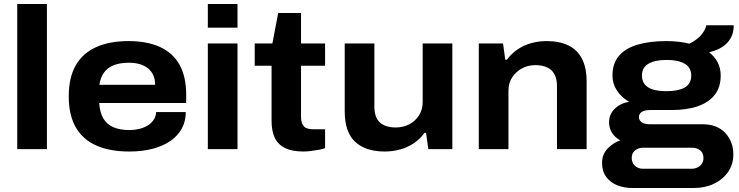

<svg xmlns="http://www.w3.org/2000/svg" viewBox="-20 -744 3686 958"><path d="M66 0V-724H214V0Z M625 12Q529 12 461.5 -17.5Q394 -47 358.5 -108Q323 -169 323 -263Q323 -357 358 -418Q393 -479 460 -509Q527 -539 620 -539Q714 -539 778.5 -509.5Q843 -480 876 -420.5Q909 -361 909 -271V-230H475Q478 -184 495 -154Q512 -124 545 -109.5Q578 -95 627 -95Q650 -95 673.5 -100.5Q697 -106 715.5 -117Q734 -128 746 -145Q758 -162 759 -185H907Q907 -139 887 -102.5Q867 -66 830 -40.5Q793 -15 741 -1.5Q689 12 625 12ZM476 -321H754Q754 -350 744 -370.5Q734 -391 716.5 -404.5Q699 -418 675.5 -424.5Q652 -431 623 -431Q580 -431 548.5 -419Q517 -407 499 -382Q481 -357 476 -321Z M1017 -606V-724H1165V-606ZM1017 0V-527H1165V0Z M1494 12Q1438 12 1403 -5Q1368 -22 1351.5 -55.5Q1335 -89 1335 -141V-416H1251V-527H1339L1368 -679H1482V-527H1602V-416H1482V-162Q1482 -131 1495 -115Q1508 -99 1544 -99H1602V-5Q1590 0 1570.5 3.5Q1551 7 1530.5 9.5Q1510 12 1494 12Z M1900 12Q1804 12 1752 -36.5Q1700 -85 1700 -189V-527H1848V-213Q1848 -185 1855 -165Q1862 -145 1876 -132.5Q1890 -120 1910 -114Q1930 -108 1955 -108Q1992 -108 2022.5 -124Q2053 -140 2071 -169Q2089 -198 2089 -234V-527H2237V0H2117L2106 -81H2098Q2075 -49 2043.5 -28.5Q2012 -8 1975.5 2Q1939 12 1900 12Z M2369 0V-527H2490L2501 -446H2509Q2533 -478 2564 -498.5Q2595 -519 2631.5 -529Q2668 -539 2707 -539Q2771 -539 2815.5 -517.5Q2860 -496 2883.5 -451.5Q2907 -407 2907 -338V0H2759V-314Q2759 -342 2751.5 -362Q2744 -382 2730 -394.5Q2716 -407 2696 -413Q2676 -419 2651 -419Q2614 -419 2584 -402.5Q2554 -386 2535.5 -358Q2517 -330 2517 -292V0Z M3134 194Q3094 194 3060 180.5Q3026 167 3005 139Q2984 111 2984 69Q2984 27 3010.5 -1.5Q3037 -30 3075 -44Q3048 -58 3033.5 -81.5Q3019 -105 3019 -134Q3019 -174 3047.5 -201.5Q3076 -229 3119 -236Q3080 -259 3058 -292.5Q3036 -326 3036 -367Q3036 -427 3068 -465Q3100 -503 3160.5 -521Q3221 -539 3306 -539Q3338 -539 3367 -535.5Q3396 -532 3420 -526Q3463 -548 3482.5 -574Q3502 -600 3504 -618H3641Q3641 -581 3626 -554Q3611 -527 3583.5 -509.5Q3556 -492 3518 -483Q3546 -462 3561 -432.5Q3576 -403 3576 -367Q3576 -310 3547 -272Q3518 -234 3463.5 -214.5Q3409 -195 3331 -195H3223Q3196 -195 3182 -185.5Q3168 -176 3168 -160Q3168 -144 3181.5 -134Q3195 -124 3224 -124H3485Q3558 -124 3598.5 -81Q3639 -38 3639 27Q3639 77 3612.5 114.5Q3586 152 3542 173Q3498 194 3442 194ZM3188 98H3430Q3447 98 3460.5 91.5Q3474 85 3482 72.5Q3490 60 3490 45Q3490 19 3473.5 6Q3457 -7 3433 -7H3190Q3165 -7 3148.5 6.5Q3132 20 3132 44Q3132 68 3148 83Q3164 98 3188 98ZM3306 -289Q3364 -289 3396.5 -307.5Q3429 -326 3429 -367Q3429 -407 3396.5 -426Q3364 -445 3306 -445Q3248 -445 3215.5 -426Q3183 -407 3183 -367Q3183 -340 3197.5 -322.5Q3212 -305 3239.5 -297Q3267 -289 3306 -289Z"/></svg>

Font: Archivo SemiExpanded
Style: Bold
Weight: 700
Width: 6
Designer: Hector Gatti
Foundry: Omnibus-Type
Version: Version 2.001